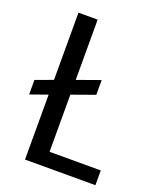

<svg xmlns="http://www.w3.org/2000/svg" viewBox="-132 -776 700 856"><g transform="rotate(20 218.5 -348.5)"><path d="M425 -70V0H91V-308L9 -279V-348L91 -378V-697H182V-411L291 -450V-380L182 -341V-70Z"/></g></svg>

Font: Poppins A&M
Style: Regular-A&M
Weight: 400
Designer: Ninad Kale (Devanagari), Jonny Pinhorn (Latin)
Foundry: Indian Type Foundry
Version: 4.004